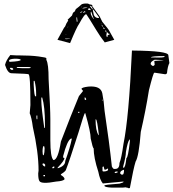

<svg xmlns="http://www.w3.org/2000/svg" viewBox="-20 -1030 975 1082"><path d="M728.5 -745.1Q928.7 -743.2 928.7 -718.8L934.6 -674.8Q924.8 -657.2 920.9 -616.2L912.1 -611.3L853.5 -620.1H849.6Q843.8 -620.1 819.3 -521.5Q800.8 -405.3 773.4 -287.1Q762.7 -148.4 744.1 -119.1Q732.4 -82 711.9 29.3L706.1 31.2Q702.1 27.3 691.4 27.3V25.4L670.9 27.3H610.4Q571.3 25.4 568.4 17.6V15.6Q568.4 10.7 653.3 4.9Q675.8 -1 675.8 -4.9V-6.8H673.8L559.6 3.9Q543 -15.6 534.2 -61.5Q507.8 -141.6 507.8 -194.3Q502.9 -194.3 491.2 -249Q491.2 -285.2 461.9 -387.7Q461.9 -392.6 459 -392.6Q454.1 -391.6 422.9 -285.2Q370.1 -119.1 350.6 -70.3Q342.8 -59.6 323.2 -47.9V-43.9Q343.8 -31.2 343.8 -20.5Q338.9 -9.8 295.9 -6.8Q212.9 8.8 202.1 -9.8Q195.3 -20.5 195.3 -52.7L197.3 -68.4Q197.3 -171.9 165 -314.5Q158.2 -367.2 147.5 -391.6L151.4 -437.5V-439.5Q151.4 -611.3 140.6 -611.3Q140.6 -614.3 44.9 -617.2Q23.4 -617.2 8.8 -663.1V-666Q14.6 -690.4 38.1 -719.7L72.3 -717.8H87.9Q152.3 -717.8 196.8 -711.9Q241.2 -706.1 241.2 -702.1V-692.4Q253.9 -669.9 253.9 -584Q263.7 -418 263.7 -357.4V-239.3Q263.7 -143.6 281.2 -127.9Q306.6 -127.9 323.2 -232.4Q379.9 -380.9 424.8 -488.3L448.2 -517.6L439.5 -528.3V-529.3Q439.5 -537.1 477.5 -542Q547.9 -547.9 556.6 -503.9Q565.4 -460 569.3 -405.3Q595.7 -229.5 610.4 -91.8Q615.2 -81.1 621.1 -78.1H629.9Q653.3 -78.1 653.3 -111.3Q664.1 -135.7 675.8 -218.8Q706.1 -364.3 723.6 -745.1ZM831.1 -707V-706.1H851.6Q905.3 -704.1 908.2 -710.9L905.3 -713.9Q834 -713.9 831.1 -707ZM31.2 -688.5V-683.6L36.1 -681.6Q96.7 -684.6 96.7 -692.4Q96.7 -699.2 62.5 -699.2Q31.2 -697.3 31.2 -688.5ZM829.1 -671.9V-668L837.9 -659.2H846.7L851.6 -665V-666L849.6 -686.5L900.4 -690.4V-691.4L851.6 -693.4Q829.1 -682.6 829.1 -671.9ZM74.2 -649.4V-647.5L108.4 -645.5H144.5L152.3 -647.5V-651.4L140.6 -652.3H77.1ZM36.1 -647.5V-644.5Q41 -635.7 49.8 -635.7L55.7 -640.6L48.8 -647.5ZM169.9 -574.2V-551.8Q172.9 -487.3 179.7 -487.3H183.6V-503.9Q183.6 -538.1 174.8 -574.2ZM459 -481.4 457 -480.5V-469.7L460 -466.8H461.9Q465.8 -466.8 465.8 -471.7Q460.9 -481.4 459 -481.4ZM212.9 -480.5V-462.9Q212.9 -423.8 229.5 -309.6H233.4V-330.1Q233.4 -428.7 217.8 -480.5ZM554.7 -462.9H557.6V-467.8H554.7ZM418.9 -396.5 424.8 -392.6 427.7 -396.5V-398.4L424.8 -401.4ZM185.5 -378.9V-367.2L186.5 -358.4H190.4V-378.9ZM518.6 -357.4V-355.5Q518.6 -293.9 535.2 -268.6H537.1V-269.5Q527.3 -357.4 520.5 -357.4ZM335.9 -150.4V-141.6L342.8 -139.6V-138.7Q342.8 -125 304.7 -85V-82H306.6Q347.7 -94.7 347.7 -123Q375 -198.2 384.8 -248V-249H379.9Q358.4 -238.3 335.9 -150.4ZM673.8 -90.8V-86.9L675.8 -85V-84Q686.5 -84 692.4 -139.6Q701.2 -139.6 711.9 -232.4V-244.1H710Q699.2 -232.4 689.5 -172.9Q689.5 -148.4 673.8 -90.8ZM219.7 -177.7Q219.7 -155.3 224.6 -155.3H226.6Q231.4 -170.9 231.4 -194.3Q230.5 -207 226.6 -207Q220.7 -207 219.7 -177.7ZM219.7 -107.4V-102.5Q225.6 -91.8 234.4 -91.8V-102.5L227.5 -109.4ZM274.4 -82H282.2L286.1 -85V-91.8Q274.4 -91.8 274.4 -82ZM557.6 -88.9V-68.4Q557.6 -63.5 564.5 -63.5Q588.9 -65.4 588.9 -73.2V-80.1H586.9Q576.2 -73.2 571.3 -73.2Q567.4 -73.2 564.5 -90.8L562.5 -91.8H561.5ZM657.2 -54.7V-52.7L664.1 -45.9H670.9Q676.8 -45.9 678.7 -64.5V-73.2H677.7Q657.2 -67.4 657.2 -54.7ZM626 -57.6Q626 -54.7 630.9 -54.7Q643.6 -56.6 643.6 -61.5L641.6 -63.5H639.6Q627 -63.5 626 -57.6ZM222.7 -39.1 227.5 -36.1 233.4 -37.1V-43.9H227.5ZM303.7 -805.7 341.8 -875Q346.7 -877 354.5 -898.4L364.3 -914.1V-915Q361.3 -917 361.3 -918.9Q370.1 -926.8 385.7 -942.4Q390.6 -959 394.5 -960.9Q400.4 -960.9 407.2 -978.5Q425.8 -992.2 440.4 -1005.9Q453.1 -1011.7 475.6 -1009.8L486.3 -1004.9Q501 -1003.9 501 -998H500V-995.1Q500 -992.2 502 -992.2Q502.9 -992.2 541 -938.5L556.6 -907.2Q592.8 -864.3 596.7 -854.5L624 -805.7L570.3 -791Q544.9 -823.2 522 -861.3Q499 -899.4 485.4 -920.9Q471.7 -942.4 466.8 -949.2Q458 -955.1 425.8 -895.5Q412.1 -877 375 -787.1ZM502.9 -976.6Q502.9 -971.7 508.8 -945.3Q517.6 -926.8 537.1 -928.7H538.1L537.1 -933.6Q506.8 -976.6 504.9 -976.6ZM582 -846.7Q576.2 -822.3 584 -822.3Q587.9 -824.2 587.9 -828.1L585 -829.1V-830.1L586.9 -831.1L599.6 -837.9L598.6 -838.9Q592.8 -838.9 591.8 -839.8Q586.9 -847.7 583 -848.6H582ZM508.8 -924.8V-925.8Q508.8 -927.7 505.9 -929.7L494.1 -964.8H493.2Q485.4 -952.1 505.9 -924.8ZM414.1 -906.2Q418.9 -906.2 414.1 -932.6V-933.6Q408.2 -933.6 413.1 -907.2V-906.2ZM502.9 -978.5Q502.9 -982.4 501 -982.4Q498 -997.1 486.3 -997.1V-996.1L500 -978.5ZM475.6 -975.6Q488.3 -973.6 490.2 -972.7H491.2V-973.6Q491.2 -976.6 484.4 -983.4Q477.5 -983.4 475.6 -976.6ZM445.3 -982.4Q452.1 -982.4 472.7 -986.3L471.7 -987.3Q450.2 -989.3 443.4 -982.4ZM345.7 -811.5Q345.7 -809.6 351.6 -809.6H358.4Q365.2 -809.6 375 -811.5V-812.5H355.5Q345.7 -812.5 345.7 -811.5ZM449.2 -957Q456.1 -961.9 462.9 -961.9L457 -966.8H456.1Q448.2 -960.9 448.2 -957ZM561.5 -873Q561.5 -868.2 567.4 -866.2H569.3V-868.2Q569.3 -872.1 563.5 -875H561.5ZM572.3 -857.4Q576.2 -847.7 579.1 -847.7L580.1 -848.6V-849.6Q578.1 -858.4 574.2 -858.4H572.3ZM433.6 -957Q441.4 -960.9 444.3 -964.8L443.4 -965.8H442.4Q432.6 -961.9 432.6 -959V-957ZM552.7 -889.6Q554.7 -879.9 560.5 -879.9V-880.9Q558.6 -885.7 553.7 -889.6ZM439.5 -989.3 442.4 -990.2V-992.2H440.4L438.5 -989.3ZM361.3 -875Q363.3 -875 364.3 -879.9Q361.3 -879.9 361.3 -875ZM550.8 -893.6H551.8V-895.5L549.8 -896.5H547.9ZM351.6 -835Q358.4 -838.9 349.6 -835.9L350.6 -835ZM582 -858.4V-859.4H580.1V-858.4Z"/></svg>

Font: Love Ya Like A Sister
Style: Regular
Weight: 400
Designer: Kimberly Geswein
Foundry: Kimberly Geswein
Version: Version 1.002 2007